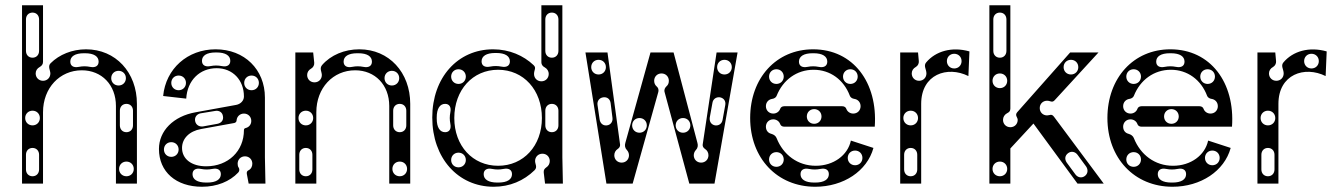

<svg xmlns="http://www.w3.org/2000/svg" viewBox="-20 -700 5090 732"><path d="M64 0H144V-272C144 -365 208 -432 292 -432C368 -432 422 -376 422 -296V0H502V-304C502 -424 421 -512 308 -512C255 -512 206 -492 173 -459C161 -447 172 -432 172 -420C172 -404 160 -392 144 -392C128 -392 116 -404 116 -420C116 -430 121 -439 132 -445C139 -449 144 -455 144 -464V-680H64ZM104 -28C89 -28 79 -39 79 -54V-110C79 -125 89 -136 104 -136C119 -136 129 -125 129 -110V-54C129 -39 119 -28 104 -28ZM104 -222C88 -222 76 -234 76 -250C76 -266 88 -278 104 -278C120 -278 132 -266 132 -250C132 -234 120 -222 104 -222ZM462 -28C446 -28 434 -40 434 -56C434 -72 446 -84 462 -84C478 -84 490 -72 490 -56C490 -40 478 -28 462 -28ZM462 -196C447 -196 437 -207 437 -222V-278C437 -293 447 -304 462 -304C477 -304 487 -293 487 -278V-222C487 -207 477 -196 462 -196ZM248 -465C248 -485 266 -497 300 -497H304C338 -497 356 -485 356 -465C356 -449 344 -441 324 -445C308 -448 296 -448 280 -445C260 -441 248 -449 248 -465ZM432 -374C416 -374 404 -386 404 -402C404 -418 416 -430 432 -430C448 -430 460 -418 460 -402C460 -386 448 -374 432 -374ZM104 -480C89 -480 79 -491 79 -506V-626C79 -641 89 -652 104 -652C119 -652 129 -641 129 -626V-506C129 -491 119 -480 104 -480Z M750 12C807 12 856 -8 888 -42C893 -47 894 -55 890 -61C887 -65 886 -70 886 -76C886 -92 898 -104 914 -104C930 -104 942 -92 942 -76C942 -65 937 -55 926 -50C922 -48 920 -43 921 -37L928 0H992L990 -100V-328C990 -435 912 -512 802 -512C695 -512 612 -438 602 -334L690 -324C694 -394 742 -440 806 -440C867 -440 910 -395 910 -332C910 -316 897 -303 880 -300L726 -272C641 -257 586 -201 586 -132C586 -45 651 12 750 12ZM766 -66C710 -66 674 -94 674 -136C674 -172 702 -200 746 -208L873 -231C878 -232 882 -236 882 -241C883 -256 895 -267 910 -267C926 -267 938 -255 938 -239C938 -225 929 -215 917 -212C912 -211 910 -208 910 -204C910 -124 850 -66 766 -66ZM633 -102C617 -102 605 -114 605 -130C605 -146 617 -158 633 -158C649 -158 661 -146 661 -130C661 -114 649 -102 633 -102ZM822 -36C822 -16 804 -4 770 -4H766C732 -4 714 -16 714 -36C714 -52 726 -60 746 -56C762 -53 774 -53 790 -56C810 -60 822 -52 822 -36ZM661 -356C645 -356 633 -368 633 -384C633 -400 645 -412 661 -412C677 -412 689 -400 689 -384C689 -368 677 -356 661 -356ZM750 -468C750 -488 768 -500 802 -500H806C840 -500 858 -488 858 -468C858 -452 846 -444 826 -448C810 -451 798 -451 782 -448C762 -444 750 -452 750 -468ZM939 -356C923 -356 911 -368 911 -384C911 -400 923 -412 939 -412C955 -412 967 -400 967 -384C967 -368 955 -356 939 -356ZM724 -238C721 -253 730 -265 745 -268L800 -277C815 -280 828 -272 830 -257C833 -242 824 -231 809 -228L754 -218C739 -216 727 -224 724 -238Z M1106 0H1186V-272C1186 -365 1250 -432 1334 -432C1410 -432 1464 -376 1464 -296V0H1544V-304C1544 -424 1463 -512 1350 -512C1293 -512 1241 -490 1208 -452C1197 -439 1207 -426 1207 -414C1207 -398 1195 -386 1179 -386C1163 -386 1151 -398 1151 -414C1151 -424 1156 -433 1167 -439C1174 -443 1179 -452 1178 -461L1174 -500H1106ZM1146 -28C1131 -28 1121 -39 1121 -54V-110C1121 -125 1131 -136 1146 -136C1161 -136 1171 -125 1171 -110V-54C1171 -39 1161 -28 1146 -28ZM1146 -222C1130 -222 1118 -234 1118 -250C1118 -266 1130 -278 1146 -278C1162 -278 1174 -266 1174 -250C1174 -234 1162 -222 1146 -222ZM1504 -28C1488 -28 1476 -40 1476 -56C1476 -72 1488 -84 1504 -84C1520 -84 1532 -72 1532 -56C1532 -40 1520 -28 1504 -28ZM1504 -196C1489 -196 1479 -207 1479 -222V-278C1479 -293 1489 -304 1504 -304C1519 -304 1529 -293 1529 -278V-222C1529 -207 1519 -196 1504 -196ZM1290 -465C1290 -485 1308 -497 1342 -497H1346C1380 -497 1398 -485 1398 -465C1398 -449 1386 -441 1366 -445C1350 -448 1338 -448 1322 -445C1302 -441 1290 -449 1290 -465ZM1474 -374C1458 -374 1446 -386 1446 -402C1446 -418 1458 -430 1474 -430C1490 -430 1502 -418 1502 -402C1502 -386 1490 -374 1474 -374Z M1862 12C1924 12 1977 -11 2018 -51C2030 -63 2020 -74 2020 -86C2020 -102 2032 -114 2048 -114C2064 -114 2076 -102 2076 -86C2076 -76 2071 -67 2063 -62C2056 -57 2052 -52 2053 -42L2058 0H2126L2124 -100V-680H2044V-462C2044 -454 2049 -447 2057 -443C2066 -438 2072 -429 2072 -418C2072 -402 2060 -390 2044 -390C2028 -390 2016 -402 2016 -418C2016 -434 2026 -441 2014 -452C1976 -488 1922 -512 1860 -512C1725 -512 1628 -404 1628 -252C1628 -98 1726 12 1862 12ZM1879 -68C1782 -68 1712 -144 1712 -250C1712 -357 1782 -434 1879 -434C1976 -434 2046 -357 2046 -250C2046 -144 1976 -68 1879 -68ZM1728 -62C1712 -62 1700 -74 1700 -90C1700 -106 1712 -118 1728 -118C1744 -118 1756 -106 1756 -90C1756 -74 1744 -62 1728 -62ZM1824 -36C1824 -52 1836 -60 1856 -56C1872 -53 1884 -53 1900 -56C1920 -60 1932 -52 1932 -36C1932 -16 1914 -4 1880 -4H1876C1842 -4 1824 -16 1824 -36ZM1677 -196C1657 -196 1645 -214 1645 -248V-252C1645 -286 1657 -304 1677 -304C1693 -304 1701 -292 1697 -272C1694 -256 1694 -244 1697 -228C1701 -208 1693 -196 1677 -196ZM1728 -380C1712 -380 1700 -392 1700 -408C1700 -424 1712 -436 1728 -436C1744 -436 1756 -424 1756 -408C1756 -392 1744 -380 1728 -380ZM1816 -466C1816 -486 1834 -498 1868 -498H1872C1906 -498 1924 -486 1924 -466C1924 -450 1912 -442 1892 -446C1876 -449 1864 -449 1848 -446C1828 -442 1816 -450 1816 -466ZM2084 -480C2069 -480 2059 -491 2059 -506V-626C2059 -641 2069 -652 2084 -652C2099 -652 2109 -641 2109 -626V-506C2109 -491 2099 -480 2084 -480ZM2084 -196C2069 -196 2059 -207 2059 -222V-278C2059 -293 2069 -304 2084 -304C2099 -304 2109 -293 2109 -278V-222C2109 -207 2099 -196 2084 -196Z M2292 0H2392L2490 -350C2492 -359 2489 -366 2483 -371C2477 -376 2474 -384 2474 -392C2474 -408 2486 -420 2502 -420C2518 -420 2530 -408 2530 -392C2530 -383 2527 -376 2521 -371C2515 -365 2511 -358 2514 -348L2608 0H2704L2792 -500H2712L2659 -149C2658 -142 2662 -136 2668 -132C2676 -127 2681 -118 2681 -108C2681 -92 2669 -80 2653 -80C2637 -80 2625 -92 2625 -108C2625 -115 2628 -123 2633 -128C2640 -135 2642 -145 2639 -155L2548 -500H2460L2364 -155C2361 -145 2363 -135 2370 -128C2375 -123 2378 -115 2378 -108C2378 -92 2366 -80 2350 -80C2334 -80 2322 -92 2322 -108C2322 -118 2327 -127 2335 -132C2341 -136 2345 -142 2344 -149L2296 -500H2212ZM2262 -416C2246 -416 2234 -428 2234 -444C2234 -460 2246 -472 2262 -472C2278 -472 2290 -460 2290 -444C2290 -428 2278 -416 2262 -416ZM2742 -416C2726 -416 2714 -428 2714 -444C2714 -460 2726 -472 2742 -472C2758 -472 2770 -460 2770 -444C2770 -428 2758 -416 2742 -416ZM2294 -222C2279 -220 2268 -230 2266 -245L2258 -300C2256 -315 2265 -327 2280 -329C2295 -331 2306 -322 2308 -307L2315 -251C2317 -237 2309 -224 2294 -222ZM2706 -222C2691 -225 2684 -237 2686 -252L2696 -307C2698 -322 2710 -331 2725 -329C2740 -326 2748 -314 2745 -299L2735 -244C2733 -229 2721 -220 2706 -222ZM2418 -194C2402 -194 2390 -206 2390 -222C2390 -238 2402 -250 2418 -250C2434 -250 2446 -238 2446 -222C2446 -206 2434 -194 2418 -194ZM2584 -194C2568 -194 2556 -206 2556 -222C2556 -238 2568 -250 2584 -250C2600 -250 2612 -238 2612 -222C2612 -206 2600 -194 2584 -194Z M3088 12C3196 12 3286 -48 3310 -136L3224 -164C3212 -108 3158 -68 3090 -68C3021 -68 2966 -110 2941 -173C2938 -181 2931 -187 2920 -190C2908 -193 2900 -203 2900 -217C2900 -233 2912 -245 2928 -245C2940 -245 2950 -238 2954 -228C2956 -221 2962 -217 2970 -217H3315C3327 -385 3233 -512 3080 -512C2940 -512 2840 -403 2840 -250C2840 -97 2943 12 3088 12ZM2928 -267C2912 -267 2900 -279 2900 -295C2900 -310 2910 -321 2924 -323C2932 -324 2939 -329 2941 -335C2965 -395 3017 -434 3082 -434C3145 -434 3197 -396 3220 -335C3222 -329 3229 -324 3237 -323C3251 -321 3261 -310 3261 -295C3261 -279 3249 -267 3233 -267C3221 -267 3211 -274 3207 -284C3205 -291 3199 -295 3191 -295H2970C2962 -295 2956 -291 2954 -284C2950 -274 2940 -267 2928 -267ZM2940 -64C2924 -64 2912 -76 2912 -92C2912 -108 2924 -120 2940 -120C2956 -120 2968 -108 2968 -92C2968 -76 2956 -64 2940 -64ZM3032 -36C3032 -52 3044 -60 3064 -56C3080 -53 3092 -53 3108 -56C3128 -60 3140 -52 3140 -36C3140 -16 3122 -4 3088 -4H3084C3050 -4 3032 -16 3032 -36ZM3240 -70C3224 -70 3212 -82 3212 -98C3212 -114 3224 -126 3240 -126C3256 -126 3268 -114 3268 -98C3268 -82 3256 -70 3240 -70ZM2940 -380C2924 -380 2912 -392 2912 -408C2912 -424 2924 -436 2940 -436C2956 -436 2968 -424 2968 -408C2968 -392 2956 -380 2940 -380ZM3026 -465C3026 -485 3044 -497 3078 -497H3082C3116 -497 3134 -485 3134 -465C3134 -449 3122 -441 3102 -445C3086 -448 3074 -448 3058 -445C3038 -441 3026 -449 3026 -465ZM3222 -380C3206 -380 3194 -392 3194 -408C3194 -424 3206 -436 3222 -436C3238 -436 3250 -424 3250 -408C3250 -392 3238 -380 3222 -380ZM3084 -228C3068 -228 3056 -240 3056 -256C3056 -272 3068 -284 3084 -284C3100 -284 3112 -272 3112 -256C3112 -240 3100 -228 3084 -228Z M3412 0H3492V-304C3492 -417 3592 -450 3672 -410L3676 -504C3609 -523 3547 -505 3511 -462C3500 -449 3512 -436 3512 -420C3512 -404 3500 -392 3484 -392C3468 -392 3456 -404 3456 -420C3456 -430 3461 -439 3472 -445C3479 -449 3484 -458 3483 -467L3480 -500H3412ZM3452 -136C3467 -136 3477 -125 3477 -110V-54C3477 -39 3467 -28 3452 -28C3437 -28 3427 -39 3427 -54V-110C3427 -125 3437 -136 3452 -136ZM3452 -222C3436 -222 3424 -234 3424 -250C3424 -266 3436 -278 3452 -278C3468 -278 3480 -266 3480 -250C3480 -234 3468 -222 3452 -222ZM3618 -439C3602 -439 3590 -451 3590 -467C3590 -483 3602 -495 3618 -495C3634 -495 3646 -483 3646 -467C3646 -451 3634 -439 3618 -439Z M3752 0H3832V-134L3920 -229L4088 0H4188L3999 -254C3989 -268 3983 -260 3972 -260C3956 -260 3944 -272 3944 -288C3944 -304 3956 -316 3972 -316C3985 -316 3991 -307 4001 -318L4168 -500H4060L3858 -272C3848 -260 3860 -253 3860 -243C3860 -227 3848 -215 3832 -215C3816 -215 3804 -227 3804 -243C3804 -254 3810 -263 3819 -268C3827 -272 3832 -276 3832 -286V-680H3752ZM3792 -28C3776 -28 3764 -40 3764 -56C3764 -72 3776 -84 3792 -84C3808 -84 3820 -72 3820 -56C3820 -40 3808 -28 3792 -28ZM4116 -29C4104 -20 4089 -23 4080 -35L4047 -80C4038 -93 4040 -107 4052 -116C4064 -125 4079 -122 4088 -110L4121 -65C4129 -53 4128 -38 4116 -29ZM3792 -480C3777 -480 3767 -491 3767 -506V-626C3767 -641 3777 -652 3792 -652C3807 -652 3817 -641 3817 -626V-506C3817 -491 3807 -480 3792 -480ZM4063 -416C4047 -416 4035 -428 4035 -444C4035 -460 4047 -472 4063 -472C4079 -472 4091 -460 4091 -444C4091 -428 4079 -416 4063 -416ZM3792 -364C3776 -364 3764 -376 3764 -392C3764 -408 3776 -420 3792 -420C3808 -420 3820 -408 3820 -392C3820 -376 3808 -364 3792 -364Z M4450 12C4558 12 4648 -48 4672 -136L4586 -164C4574 -108 4520 -68 4452 -68C4383 -68 4328 -110 4303 -173C4300 -181 4293 -187 4282 -190C4270 -193 4262 -203 4262 -217C4262 -233 4274 -245 4290 -245C4302 -245 4312 -238 4316 -228C4318 -221 4324 -217 4332 -217H4677C4689 -385 4595 -512 4442 -512C4302 -512 4202 -403 4202 -250C4202 -97 4305 12 4450 12ZM4290 -267C4274 -267 4262 -279 4262 -295C4262 -310 4272 -321 4286 -323C4294 -324 4301 -329 4303 -335C4327 -395 4379 -434 4444 -434C4507 -434 4559 -396 4582 -335C4584 -329 4591 -324 4599 -323C4613 -321 4623 -310 4623 -295C4623 -279 4611 -267 4595 -267C4583 -267 4573 -274 4569 -284C4567 -291 4561 -295 4553 -295H4332C4324 -295 4318 -291 4316 -284C4312 -274 4302 -267 4290 -267ZM4302 -64C4286 -64 4274 -76 4274 -92C4274 -108 4286 -120 4302 -120C4318 -120 4330 -108 4330 -92C4330 -76 4318 -64 4302 -64ZM4394 -36C4394 -52 4406 -60 4426 -56C4442 -53 4454 -53 4470 -56C4490 -60 4502 -52 4502 -36C4502 -16 4484 -4 4450 -4H4446C4412 -4 4394 -16 4394 -36ZM4602 -70C4586 -70 4574 -82 4574 -98C4574 -114 4586 -126 4602 -126C4618 -126 4630 -114 4630 -98C4630 -82 4618 -70 4602 -70ZM4302 -380C4286 -380 4274 -392 4274 -408C4274 -424 4286 -436 4302 -436C4318 -436 4330 -424 4330 -408C4330 -392 4318 -380 4302 -380ZM4388 -465C4388 -485 4406 -497 4440 -497H4444C4478 -497 4496 -485 4496 -465C4496 -449 4484 -441 4464 -445C4448 -448 4436 -448 4420 -445C4400 -441 4388 -449 4388 -465ZM4584 -380C4568 -380 4556 -392 4556 -408C4556 -424 4568 -436 4584 -436C4600 -436 4612 -424 4612 -408C4612 -392 4600 -380 4584 -380ZM4446 -228C4430 -228 4418 -240 4418 -256C4418 -272 4430 -284 4446 -284C4462 -284 4474 -272 4474 -256C4474 -240 4462 -228 4446 -228Z M4774 0H4854V-304C4854 -417 4954 -450 5034 -410L5038 -504C4971 -523 4909 -505 4873 -462C4862 -449 4874 -436 4874 -420C4874 -404 4862 -392 4846 -392C4830 -392 4818 -404 4818 -420C4818 -430 4823 -439 4834 -445C4841 -449 4846 -458 4845 -467L4842 -500H4774ZM4814 -136C4829 -136 4839 -125 4839 -110V-54C4839 -39 4829 -28 4814 -28C4799 -28 4789 -39 4789 -54V-110C4789 -125 4799 -136 4814 -136ZM4814 -222C4798 -222 4786 -234 4786 -250C4786 -266 4798 -278 4814 -278C4830 -278 4842 -266 4842 -250C4842 -234 4830 -222 4814 -222ZM4980 -439C4964 -439 4952 -451 4952 -467C4952 -483 4964 -495 4980 -495C4996 -495 5008 -483 5008 -467C5008 -451 4996 -439 4980 -439Z"/></svg>

Font: Apfel Grotezk Brukt
Style: Regular
Weight: 300
Designer: Luigi Gorlero
Foundry: © 2023, Luigi Gorlero & Collletttivo
Version: Version 2.000;Glyphs 3.2 (3217)